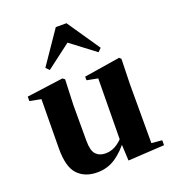

<svg xmlns="http://www.w3.org/2000/svg" viewBox="-152 -964 996 1099"><g transform="rotate(-20 345.5 -414.5)"><path d="M253 17Q178 17 134.5 -29Q91 -75 92 -189L95 -505L129 -480L26 -500V-527L248 -557L261 -547L255 -393V-174Q255 -114 276.5 -91.5Q298 -69 335 -69Q376 -69 411 -95Q446 -121 472 -160L511 -103H453Q416 -51 366.5 -17Q317 17 253 17ZM443 14 437 -107V-110L441 -487L374 -500V-522L593 -557L604 -547L600 -393V-35L664 -29V1ZM494 -627 300 -774H391L197 -627L177 -647L313 -846H378L514 -647Z"/></g></svg>

Font: Noto Serif KR ExtraLight Black
Style: Regular
Weight: 900
Version: Version 2.003-H1;hotconv 1.1.1;makeotfexe 2.6.0